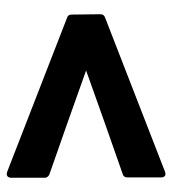

<svg xmlns="http://www.w3.org/2000/svg" viewBox="8 -609 497 553"><g transform="rotate(90 256.5 -332.5)"><path d="M22 -290C22 -285 24 -280 29 -278L474 -105C493 -98 492 -117 492 -117V-214C492 -218 488 -224 483 -226C383 -261 283 -296 183 -332C283 -368 383 -403 483 -438C487 -439 491 -444 491 -450V-547C491 -567 474 -559 474 -559L29 -386C24 -384 21 -379 21 -374Z"/></g></svg>

Font: Falling Sky
Style: Bd
Weight: 700
Designer: Paul D. Hunt
Foundry: Adobe Systems Incorporated
Version: Version 1.02